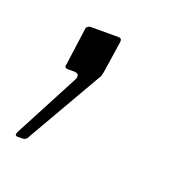

<svg xmlns="http://www.w3.org/2000/svg" viewBox="-66 -132 309 319"><g transform="rotate(20 88.5 27.5)"><path d="M-6 134Q-13 134 -8 125L52 11Q54 6 52.5 3Q51 0 44 0H35Q31 0 29.5 -1.5Q28 -3 29 -6L38 -72Q38 -75 40.5 -77Q43 -79 46 -79H95Q102 -79 100 -70L92 -17Q91 -13 90.5 -10Q90 -7 88 -5L12 127Q11 130 8.5 132Q6 134 1 134H-6Z"/></g></svg>

Font: Libre Franklin Thin Thin
Style: Italic
Weight: 250
Italic angle: -8°
Version: Version 3.000